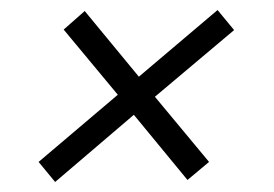

<svg xmlns="http://www.w3.org/2000/svg" viewBox="-20 -447 546 383"><path d="M90 -84 57 -124 215 -258 107 -388 149 -425 257 -294 414 -427 447 -387 289 -254 397 -124 354 -88 247 -218Z"/></svg>

Font: Archivo Condensed ExtraLight
Style: Italic
Weight: 250
Width: 3
Italic angle: -10°
Designer: Hector Gatti
Foundry: Omnibus-Type
Version: Version 2.001